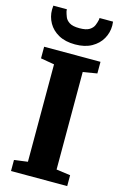

<svg xmlns="http://www.w3.org/2000/svg" viewBox="-145 -1048 706 1109"><g transform="rotate(15 208.0 -493.0)"><path d="M121 -77V-659.5L39.5 -673.5V-743H376.5V-673.5L292.5 -659.5V-76.5L376.5 -65V0H40.5V-66ZM208 -802Q149.5 -802 109.2 -824.2Q69 -846.5 48.5 -883Q28 -919.5 28 -961.5Q28 -975.5 29.5 -986H110.5Q110.5 -984 110.8 -980.5Q111 -977 111.5 -973.5Q115 -959.5 121.8 -942Q128.5 -924.5 148 -911.8Q167.5 -899 208 -899Q248.5 -899 268 -911.5Q287.5 -924 294.5 -941.5Q301.5 -959 304.5 -973.5Q305.5 -977 305.5 -980.5Q305.5 -984 305.5 -986H386.5Q388 -975.5 388 -962Q388 -920 367.2 -883.5Q346.5 -847 306.5 -824.5Q266.5 -802 208 -802Z"/></g></svg>

Font: Merriweather Black
Style: Regular
Weight: 900
Designer: Eben Sorkin
Foundry: Eben Sorkin
Version: Version 2.200;gftools[0.9.31]